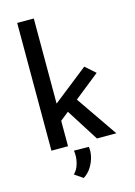

<svg xmlns="http://www.w3.org/2000/svg" viewBox="-143 -850 792 1128"><g transform="rotate(-15 253.0 -286.5)"><path d="M79 0V-777H180V0ZM282 -279 474 0H356L215 -222ZM149 -130 139 -227 393 -427 454 -373ZM221 204 170 169Q193 148 203 109.5Q213 71 207 34L297 35Q302 62 294.5 94.5Q287 127 268.5 156.5Q250 186 221 204Z"/></g></svg>

Font: Reem Kufi Fun
Style: Regular
Weight: 400
Designer: Khaled Hosny
Version: Version 1.005